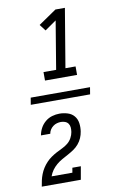

<svg xmlns="http://www.w3.org/2000/svg" viewBox="-108 -909 716 1138"><g transform="rotate(-10 250.0 -340.0)"><path d="M176 -446V-497H252L300 -786L231 -738L202 -776L310 -850H367L308 -497H369V-446ZM283 170H48Q51 151 55 133Q59 115 66 97Q73 79 83.5 62.5Q94 46 107.5 31.5Q121 17 137.5 5.5Q154 -6 171 -15Q188 -24 206 -32.5Q224 -41 239.5 -53.5Q255 -66 264.5 -83.5Q274 -101 277 -119Q277 -120 277 -120Q277 -120 277 -120Q279 -133 278 -146Q277 -159 270 -169Q263 -179 251 -183.5Q239 -188 226 -188Q214 -188 201.5 -184.5Q189 -181 178.5 -173Q168 -165 161 -154Q154 -143 152 -130H96Q100 -153 111 -173.5Q122 -194 140.5 -209.5Q159 -225 181.5 -231.5Q204 -238 226 -238Q251 -238 275 -230.5Q299 -223 314 -205Q329 -187 332.5 -162Q336 -137 332 -112Q329 -92 321 -73.5Q313 -55 299.5 -39Q286 -23 269 -11.5Q252 0 233.5 10Q215 20 197 30Q179 40 163 53.5Q147 67 135 83.5Q123 100 116 120H241L246 91H297ZM68 -319 75 -361H432L425 -319Z"/></g></svg>

Font: Iosevka Curly Slab LtObl
Style: Regular
Weight: 300
Italic angle: -9°
Monospace: yes
Designer: Belleve Invis
Foundry: Belleve Invis
Version: Version 11.0.0; ttfautohint (v1.8.3)